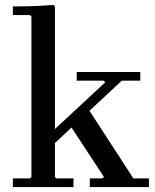

<svg xmlns="http://www.w3.org/2000/svg" viewBox="-20 -756 628 776"><path d="M338 -314 519 -35H582V0H343V-35H394L400 -41L259 -256ZM141 -178 405 -423 399 -430H290V-465H547V-430H472L202 -178ZM202 -41 208 -35H277V0H32V-35H101L107 -41V-689L101 -695H32V-730Q58 -730 85.5 -730.5Q113 -731 141.5 -732.5Q170 -734 196 -736L202 -730Z"/></svg>

Font: Brygada 1918 Medium
Style: Regular
Weight: 500
Designer: Mateusz Machalski | Borys Kosmynka | Przemek Hoffer
Foundry: NIEPODLEGLA 2018
Version: Version 3.006